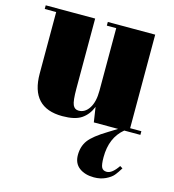

<svg xmlns="http://www.w3.org/2000/svg" viewBox="-108 -566 822 908"><g transform="rotate(15 302.5 -112.5)"><path d="M595 0H516Q454 51 454 147Q454 184 461 197Q468 210 486 210Q512 210 541 167L554 175Q540 198 528 212.5Q516 227 491 239Q466 251 434 251Q390 251 362 230Q334 209 334 168Q334 126 356 96Q378 66 444 26L486 0H367L356 -73Q340 -33 308.5 -11.5Q277 10 215 10Q60 10 60 -157V-458H4V-476H246V-133Q246 -73 254.5 -54Q263 -35 283 -35Q314 -35 334 -66Q354 -97 354 -152V-458H308V-476H540V-18H595Z"/></g></svg>

Font: Abril Fatface
Style: Regular
Weight: 400
Designer: Veronika Burian, Jos Scaglione
Foundry: TypeTogether
Version: Version 1.001